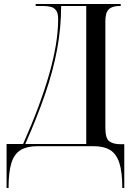

<svg xmlns="http://www.w3.org/2000/svg" viewBox="-20 -734 673 964"><path d="M13 210V-11H96Q183 -207 227.5 -363.5Q272 -520 272 -638Q272 -668 261.5 -682Q251 -696 233.5 -700Q216 -704 195 -704H159V-714H586V-704H580Q543 -704 526 -687Q509 -670 509 -628V-92Q509 -38 529.5 -24Q550 -10 583 -10H604V210H594Q594 129 579 83.5Q564 38 532.5 19Q501 0 450 0H167Q116 0 84 19Q52 38 37.5 83.5Q23 129 23 210ZM107 -11H413V-704H287Q287 -596 267 -487.5Q247 -379 206.5 -261.5Q166 -144 107 -11Z"/></svg>

Font: Noto Serif Display SemiCondensed
Style: Regular
Weight: 400
Width: 4
Designer: Monotype Design Team
Foundry: Monotype Imaging Inc.
Version: Version 2.009